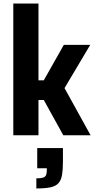

<svg xmlns="http://www.w3.org/2000/svg" viewBox="-20 -763 543 1083"><path d="M55 0V-743H197V-310H227L340 -510H489L344 -266L491 0H337L227 -199H197V0ZM185 300V243Q210 243 222.5 239Q235 235 239.5 225.5Q244 216 244 199V186H190V72H335V149Q335 194 330 223.5Q325 253 310 270Q295 287 265 293.5Q235 300 185 300Z"/></svg>

Font: Saira SemiCondensed
Style: Bold
Weight: 700
Width: 4
Designer: Hector Gatti with collaboration of the Omnibus-Type team
Foundry: Omnibus-Type
Version: Version 1.101